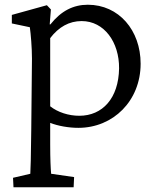

<svg xmlns="http://www.w3.org/2000/svg" viewBox="-20 -532 665 811"><path d="M37 259H291L293 216L196 202C194 180 192 140 192 78V-13C225 0 270 8 311 8C458 8 574 -106 574 -263C574 -404 482 -512 351 -512C290 -512 238 -486 193 -429H190L195 -492L178 -510L30 -469V-433L106 -417C110 -390 115 -331 115 -284L112 18C111 132 109 186 108 202L35 219ZM192 -83V-371C228 -418 272 -443 325 -443C420 -443 484 -354 483 -243C481 -117 413 -43 315 -43C269 -43 224 -58 192 -83Z"/></svg>

Font: TPK Tissa Web Quiz
Style: Regular
Weight: 400
Designer: Jacques Le Bailly, Suppakit Chalermlarp | Katatrad Co.,Ltd.
Foundry: Jacques Le Bailly, Cadson Demak Co.,Ltd.
Version: Version 5.000;Glyphs 3.1.2 (3151)